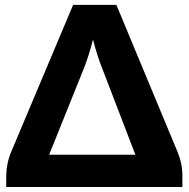

<svg xmlns="http://www.w3.org/2000/svg" viewBox="-20 -748 755 768"><path d="M176.5 -129H521.5L387.5 -478Q379 -499 369.8 -527.8Q360.5 -556.5 352 -590Q343.5 -555.5 334.2 -527.2Q325 -499 316.5 -477ZM689.5 -142Q709.5 -94.5 709.5 -46.5V0H5V-46.5Q5 -67.5 9.8 -91.5Q14.5 -115.5 24.5 -140L272.5 -728.5H445.5Z"/></svg>

Font: Lato ExtraBold
Style: Regular
Weight: 800
Designer: Lukasz Dziedzic with Adam Twardoch and Botio Nikoltchev
Foundry: tyPoland Lukasz Dziedzic
Version: Version 2.015; 2015-08-06; http://www.latofonts.com/